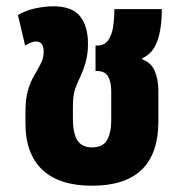

<svg xmlns="http://www.w3.org/2000/svg" viewBox="-20 -577 576 611"><path d="M273 14Q168 14 114.5 -37Q61 -88 61 -184V-221Q61 -261 68.5 -288Q76 -315 89 -337Q102 -359 110.5 -376Q119 -393 119 -413Q119 -445 94 -445Q81 -445 60 -432L37 -529Q64 -545 95 -551Q126 -557 149 -557Q210 -557 235 -525Q260 -493 260 -438Q260 -408 254 -384.5Q248 -361 237 -336Q226 -313 219 -293.5Q212 -274 212 -236V-200Q212 -152 226.5 -130Q241 -108 273 -108Q307 -108 320.5 -131Q334 -154 334 -194V-287Q334 -316 324 -333.5Q314 -351 289 -351H284V-432H289Q312 -432 324 -448.5Q336 -465 340 -492Q344 -519 344 -548H495Q495 -486 480.5 -446Q466 -406 433 -392V-388Q461 -378 472.5 -351Q484 -324 484 -288V-191Q484 14 273 14Z"/></svg>

Font: Noto Sans Thai Cond ExtBd
Style: Regular
Weight: 800
Width: 3
Designer: Monotype Design Team
Foundry: Monotype Imaging Inc.
Version: Version 2.002; ttfautohint (v1.8.4.7-5d5b)